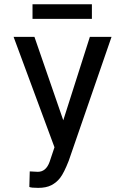

<svg xmlns="http://www.w3.org/2000/svg" viewBox="-20 -887 588 917"><path d="M282.2 -312.5 409.2 -710.9H512.7L308.1 -118.7Q285.6 -61.5 267.8 -38.3Q250 -15.1 225.1 -2.4Q200.2 10.3 162.6 10.3Q128.9 10.3 120.1 5.9L122.1 -68.4L160.6 -66.4Q199.7 -66.4 216.8 -113.8L240.2 -183.6L44.9 -710.9H144.5ZM418.9 -796.9H135.3V-866.7H418.9Z"/></svg>

Font: Roboto Condensed
Style: Regular
Weight: 400
Designer: Google
Version: Version 2.001047; 2015